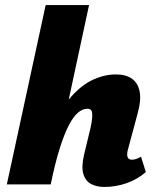

<svg xmlns="http://www.w3.org/2000/svg" viewBox="-20 -731 618 761"><path d="M7 0 161 -711H333L180 0ZM393 10Q364 10 341.5 -1.5Q319 -13 310.5 -41Q302 -69 313 -117L339 -225Q347 -262 345.5 -281Q344 -300 327 -300Q307 -300 288.5 -284Q270 -268 252 -233Q234 -198 216 -140.5Q198 -83 181 0H121Q147 -130 183 -214.5Q219 -299 261.5 -347Q304 -395 349.5 -415.5Q395 -436 439 -436Q479 -436 503 -419Q527 -402 533.5 -368Q540 -334 526 -283L487 -138Q482 -120 485.5 -109Q489 -98 503 -98Q510 -98 518.5 -100.5Q527 -103 539 -110L558 -49Q523 -19 480.5 -4.5Q438 10 393 10Z"/></svg>

Font: Ysabeau Infant Black
Style: Italic
Weight: 900
Italic angle: -12°
Designer: Christian Thalmann (Catharsis Fonts)
Version: Version 2.001;gftools[0.9.30]; featfreeze: ss01,ss02,lnum